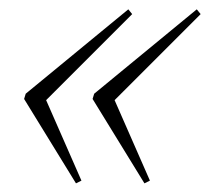

<svg xmlns="http://www.w3.org/2000/svg" viewBox="-20 -444 461 422"><path d="M73 -243 159 -47 147 -41 33 -226.5 36.5 -238 262 -423.5 270.5 -413 60.5 -203ZM223.5 -243 309.5 -47 297.5 -41 183.5 -226.5 187 -238 412.5 -423.5 421 -413 211 -203Z"/></svg>

Font: Newsreader 36pt ExtraLight
Style: Italic
Weight: 250
Italic angle: -17°
Designer: Hugues Gentile
Foundry: Production Type
Version: Version 1.003